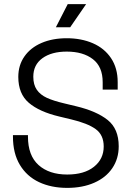

<svg xmlns="http://www.w3.org/2000/svg" viewBox="-20 -900 647 934"><path d="M304.8 -714Q375.5 -714 431.8 -689.6Q488 -665.2 520.2 -617.1Q552.5 -569 552.5 -500.2V-464H479.5V-500.2Q479.5 -575.5 431.8 -612.2Q384 -649 304.8 -649Q230.8 -649 186.4 -616.9Q142 -584.8 142 -526.8Q142 -488 159 -463.4Q176 -438.8 207.9 -424.1Q239.8 -409.5 292 -397.2L350.2 -383.2Q449.5 -359.5 503.5 -316.5Q557.5 -273.5 557.5 -188.5Q557.5 -128.2 526.5 -82.2Q495.5 -36.2 438.5 -11.1Q381.5 14 306.8 14Q229.5 14 170 -13.9Q110.5 -41.8 76.8 -97.8Q43 -153.8 43 -235.5V-242.5H116V-235.5Q116 -143.5 167.5 -97.2Q219 -51 306.8 -51Q390 -51 437.2 -88.8Q484.5 -126.5 484.5 -187.5Q484.5 -243.5 445.5 -271.9Q406.5 -300.2 326.5 -319.2L268.2 -333.2Q171.2 -356.2 120.1 -400Q69 -443.8 69 -525.8Q69 -582.8 98.8 -625.4Q128.5 -668 181.8 -691Q235 -714 304.8 -714ZM399 -880 321.5 -767.5H251.8L309.5 -880Z"/></svg>

Font: Space Grotesk Variable
Style: Regular
Weight: 400
Designer: Florian Karsten (Space Grotesk), Colophon Foundry (Space Mono)
Foundry: Florian Karsten
Version: Version 1.106